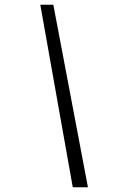

<svg xmlns="http://www.w3.org/2000/svg" viewBox="-20 -790 503 810"><path d="M150 -770H205L351 0H287Z"/></svg>

Font: SVN-Libre Baskerville
Style: Italic
Weight: 400
Italic angle: -14°
Designer: Pablo Impallari, Rodrigo Fuenzalida
Foundry: Pablo Impallari, Rodrigo Fuenzalida
Version: Version 1.000; ttfautohint (v1.8.4)